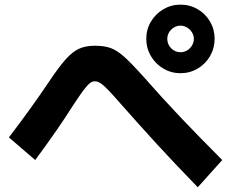

<svg xmlns="http://www.w3.org/2000/svg" viewBox="-20 -794 978 812"><path d="M598.6 -629.9Q598.6 -669.4 618.2 -702.4Q637.7 -735.4 670.9 -754.9Q704.1 -774.4 743.2 -774.4Q782.7 -774.4 815.9 -755.1Q849.1 -735.8 868.4 -702.6Q887.7 -669.4 887.7 -629.9Q887.7 -590.3 868.4 -556.9Q849.1 -523.4 815.9 -503.9Q782.7 -484.4 743.2 -484.4Q704.1 -484.4 670.9 -503.9Q637.7 -523.4 618.2 -556.9Q598.6 -590.3 598.6 -629.9ZM799.8 -629.9Q799.8 -644 792 -657Q784.2 -669.9 771 -677.7Q757.8 -685.5 743.2 -685.5Q728.5 -685.5 715.6 -677.7Q702.6 -669.9 695.1 -657.2Q687.5 -644.5 687.5 -629.9Q687.5 -606.4 703.9 -589.8Q720.2 -573.2 743.2 -573.2Q758.3 -573.2 771.2 -580.8Q784.2 -588.4 792 -601.6Q799.8 -614.7 799.8 -629.9ZM488.3 -357.4Q454.6 -396 435.8 -415.3Q417 -434.6 404.5 -442.4Q392.1 -450.2 380.9 -450.2Q370.1 -450.2 359.4 -441.7Q348.6 -433.1 332 -410.9Q315.4 -388.7 286.1 -343.8Q226.1 -248.5 128.9 -117.2L17.6 -212.9Q108.9 -332 186.5 -447.3Q229.5 -511.7 258.3 -543.7Q287.1 -575.7 314.7 -588.1Q342.3 -600.6 380.9 -600.6Q420.4 -600.6 447.3 -591.1Q474.1 -581.5 504.2 -554.9Q534.2 -528.3 585.9 -470.7Q667 -378.4 747.3 -293.9Q827.6 -209.5 919.9 -117.2L816.4 -2Q719.2 -102.1 645.8 -182.1Q572.3 -262.2 488.3 -357.4Z"/></svg>

Font: Pretendard ExtraBold
Style: Regular
Weight: 800
Designer: Base glyphs from Inter by Rasmus Andersson; Hangeul glyphs from Noto Sans CJK(Source Han Sans) by Jang Soo-young and Kan
Foundry: Kil Hyung-jin
Version: Version 1.309